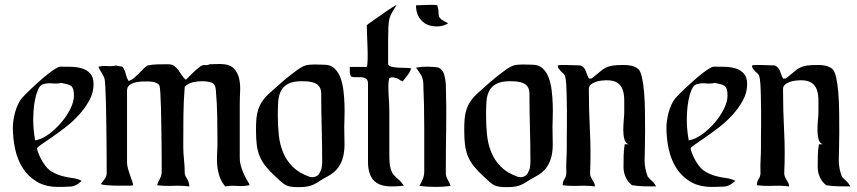

<svg xmlns="http://www.w3.org/2000/svg" viewBox="-20 -766 3537 792"><path d="M229 -491Q249 -491 273 -490.5Q297 -490 317.5 -484Q338 -478 352 -463Q366 -448 366 -419Q366 -384 348.5 -352Q331 -320 305.5 -292Q280 -264 249.5 -240.5Q219 -217 193.5 -199.5Q168 -182 150.5 -170Q133 -158 133 -154Q133 -149 136 -140.5Q139 -132 143 -123Q147 -114 151.5 -106Q156 -98 159 -94Q175 -68 196 -56.5Q217 -45 238 -39.5Q259 -34 279.5 -31.5Q300 -29 317 -20Q295 2 271.5 3.5Q248 5 220 5Q168 5 132 -16.5Q96 -38 74 -72.5Q52 -107 42.5 -151Q33 -195 33 -240Q33 -253 35.5 -270Q38 -287 42.5 -303.5Q47 -320 54 -335Q61 -350 70 -361Q75 -367 87 -379Q99 -391 114.5 -405.5Q130 -420 147 -435Q164 -450 180 -462.5Q196 -475 209 -483Q222 -491 229 -491ZM117 -275Q117 -252 119 -230.5Q121 -209 125 -187Q151 -191 179 -211Q207 -231 230.5 -258Q254 -285 269.5 -315.5Q285 -346 285 -372Q285 -389 282 -398Q279 -407 273 -411.5Q267 -416 257 -418.5Q247 -421 233 -424Q215 -420 196 -422Q177 -424 159 -419Q145 -415 137 -396.5Q129 -378 124.5 -355Q120 -332 118.5 -309.5Q117 -287 117 -275Z M887 -502Q925 -502 942.5 -485.5Q960 -469 966 -443.5Q972 -418 970.5 -388.5Q969 -359 969 -333V-116Q969 -96 975 -77Q981 -58 988.5 -42.5Q996 -27 1002.5 -17Q1009 -7 1009 -6L1008 -2Q983 3 958.5 1Q934 -1 909 3Q892 -18 885 -40Q878 -62 876 -85Q874 -108 875.5 -131.5Q877 -155 877 -180Q877 -234 876 -289Q875 -344 870 -398Q868 -421 850.5 -426Q833 -431 813 -431Q794 -431 775 -426.5Q756 -422 742 -408Q737 -347 736.5 -284Q736 -221 736 -160Q736 -135 739 -108Q742 -81 742 -52Q742 -44 751.5 -28.5Q761 -13 761 3Q728 -1 694.5 0.5Q661 2 628 -2Q632 -16 639.5 -29Q647 -42 647 -57Q647 -69 647 -98.5Q647 -128 646.5 -165.5Q646 -203 645.5 -244Q645 -285 644 -320.5Q643 -356 641.5 -381Q640 -406 638 -412Q635 -419 627 -423Q619 -427 609 -428.5Q599 -430 589 -430Q579 -430 573 -430Q564 -430 552 -428.5Q540 -427 529.5 -423.5Q519 -420 511.5 -412.5Q504 -405 504 -393V-97Q504 -84 508 -70Q512 -56 516.5 -43Q521 -30 525 -19Q529 -8 529 -2Q522 0 516 0Q510 0 503 0Q496 0 480 0Q464 0 447 -0.5Q430 -1 415 -2.5Q400 -4 396 -7Q404 -18 412 -28Q420 -38 420 -52Q420 -64 420 -95.5Q420 -127 419.5 -168.5Q419 -210 418.5 -256Q418 -302 417 -341.5Q416 -381 414.5 -408.5Q413 -436 411 -442Q406 -456 398.5 -467Q391 -478 386 -491Q404 -495 423 -493.5Q442 -492 460 -496Q462 -494 471.5 -493Q481 -492 485 -491Q495 -477 498.5 -461.5Q502 -446 510 -432Q523 -436 532.5 -444Q542 -452 551 -461Q560 -470 569 -479.5Q578 -489 589 -496Q607 -500 630.5 -500.5Q654 -501 673 -501Q690 -501 700 -493Q710 -485 717.5 -474.5Q725 -464 731.5 -453.5Q738 -443 747 -437Q761 -451 775 -465Q789 -479 805 -491Q815 -499 825 -497.5Q835 -496 845 -501Z M1318 -499Q1343 -499 1359 -484.5Q1375 -470 1384 -446.5Q1393 -423 1396.5 -394Q1400 -365 1401 -336.5Q1402 -308 1401 -282Q1400 -256 1400 -240Q1400 -208 1401 -179Q1402 -150 1396.5 -124Q1391 -98 1376 -76Q1361 -54 1329 -37Q1310 -27 1298 -19Q1286 -11 1275 -5.5Q1264 0 1249.5 3Q1235 6 1212 6Q1192 6 1179.5 4Q1167 2 1158 -3Q1149 -8 1140 -16Q1131 -24 1117 -37Q1092 -60 1076 -80Q1060 -100 1051 -122Q1042 -144 1039 -169.5Q1036 -195 1036 -230Q1036 -254 1037.5 -274.5Q1039 -295 1045 -313.5Q1051 -332 1062 -348.5Q1073 -365 1092 -382Q1105 -393 1124 -410.5Q1143 -428 1164 -445Q1185 -462 1205 -476.5Q1225 -491 1240 -496Q1246 -498 1256.5 -499Q1267 -500 1278 -500Q1289 -500 1299.5 -499.5Q1310 -499 1318 -499ZM1126 -289Q1126 -248 1130 -209.5Q1134 -171 1147.5 -138Q1161 -105 1186.5 -79Q1212 -53 1256 -37Q1264 -35 1267 -35Q1278 -35 1287.5 -40.5Q1297 -46 1300 -57Q1305 -62 1307 -76Q1309 -90 1309 -97Q1309 -168 1307 -238Q1305 -308 1305 -378Q1305 -397 1298 -407.5Q1291 -418 1279.5 -423Q1268 -428 1254 -429.5Q1240 -431 1225 -431Q1188 -431 1168 -420Q1148 -409 1138.5 -390Q1129 -371 1127.5 -345Q1126 -319 1126 -289Z M1616 -746Q1608 -732 1599 -717.5Q1590 -703 1586 -687Q1583 -676 1582 -651Q1581 -626 1581 -598Q1581 -570 1581 -543.5Q1581 -517 1581 -504Q1581 -495 1593 -491.5Q1605 -488 1621 -487Q1637 -486 1653 -486Q1669 -486 1676 -484Q1671 -468 1661 -455.5Q1651 -443 1641 -430Q1633 -433 1626 -438.5Q1619 -444 1611 -444Q1606 -447 1601 -447Q1593 -447 1586 -444Q1582 -431 1582 -412Q1582 -385 1584 -357.5Q1586 -330 1586 -302V-128Q1586 -91 1590.5 -73.5Q1595 -56 1603.5 -45.5Q1612 -35 1623 -26.5Q1634 -18 1646 0Q1620 3 1595 3Q1544 3 1521 -22.5Q1498 -48 1498 -99V-420Q1498 -435 1491 -440.5Q1484 -446 1473.5 -447Q1463 -448 1450.5 -447.5Q1438 -447 1428 -450Q1423 -459 1423 -469.5Q1423 -480 1423 -490H1493Q1496 -498 1496.5 -521.5Q1497 -545 1496 -572Q1495 -599 1494 -624.5Q1493 -650 1493 -662Q1497 -666 1516 -679Q1535 -692 1556 -707Q1577 -722 1595 -733.5Q1613 -745 1616 -746Z M1696 -744Q1711 -744 1725.5 -745Q1740 -746 1755 -746Q1763 -746 1769.5 -746Q1776 -746 1784 -744Q1789 -726 1789 -715.5Q1789 -705 1791 -698.5Q1793 -692 1800.5 -686Q1808 -680 1829 -670Q1818 -663 1806 -660Q1794 -657 1782 -657Q1742 -657 1719 -681Q1696 -705 1696 -744ZM1696 -487Q1708 -489 1720 -490Q1732 -491 1744 -491Q1752 -491 1767 -490Q1782 -489 1789 -487Q1807 -479 1812.5 -457.5Q1818 -436 1819 -419Q1822 -327 1820.5 -236Q1819 -145 1819 -53Q1819 -38 1826.5 -25.5Q1834 -13 1839 1Q1823 3 1808 4Q1793 5 1777 5Q1760 5 1743.5 4Q1727 3 1710 1Q1718 -13 1724 -27.5Q1730 -42 1730 -58Q1730 -149 1730 -241Q1730 -333 1726 -424Q1725 -443 1716 -458Q1707 -473 1696 -487Z M2177 -499Q2202 -499 2218 -484.5Q2234 -470 2243 -446.5Q2252 -423 2255.5 -394Q2259 -365 2260 -336.5Q2261 -308 2260 -282Q2259 -256 2259 -240Q2259 -208 2260 -179Q2261 -150 2255.5 -124Q2250 -98 2235 -76Q2220 -54 2188 -37Q2169 -27 2157 -19Q2145 -11 2134 -5.5Q2123 0 2108.5 3Q2094 6 2071 6Q2051 6 2038.5 4Q2026 2 2017 -3Q2008 -8 1999 -16Q1990 -24 1976 -37Q1951 -60 1935 -80Q1919 -100 1910 -122Q1901 -144 1898 -169.5Q1895 -195 1895 -230Q1895 -254 1896.5 -274.5Q1898 -295 1904 -313.5Q1910 -332 1921 -348.5Q1932 -365 1951 -382Q1964 -393 1983 -410.5Q2002 -428 2023 -445Q2044 -462 2064 -476.5Q2084 -491 2099 -496Q2105 -498 2115.5 -499Q2126 -500 2137 -500Q2148 -500 2158.5 -499.5Q2169 -499 2177 -499ZM1985 -289Q1985 -248 1989 -209.5Q1993 -171 2006.5 -138Q2020 -105 2045.5 -79Q2071 -53 2115 -37Q2123 -35 2126 -35Q2137 -35 2146.5 -40.5Q2156 -46 2159 -57Q2164 -62 2166 -76Q2168 -90 2168 -97Q2168 -168 2166 -238Q2164 -308 2164 -378Q2164 -397 2157 -407.5Q2150 -418 2138.5 -423Q2127 -428 2113 -429.5Q2099 -431 2084 -431Q2047 -431 2027 -420Q2007 -409 1997.5 -390Q1988 -371 1986.5 -345Q1985 -319 1985 -289Z M2281 -496Q2289 -498 2297.5 -498Q2306 -498 2314 -498Q2330 -498 2345 -497Q2360 -496 2375 -496Q2391 -489 2396.5 -472.5Q2402 -456 2409 -442H2420Q2442 -459 2454.5 -470Q2467 -481 2479 -487Q2491 -493 2507.5 -495.5Q2524 -498 2553 -498Q2569 -498 2584 -495Q2599 -492 2612 -482Q2622 -474 2628 -447.5Q2634 -421 2637 -384Q2640 -347 2640.5 -304Q2641 -261 2641 -221.5Q2641 -182 2640 -150Q2639 -118 2639 -103Q2639 -71 2652 -37Q2660 -28 2670.5 -18.5Q2681 -9 2686 3Q2661 3 2636.5 2.5Q2612 2 2587 -2Q2570 -15 2561 -35Q2552 -55 2552 -76Q2552 -100 2552.5 -124Q2553 -148 2557 -171H2573Q2560 -175 2555.5 -192Q2551 -209 2551 -229.5Q2551 -250 2553 -270.5Q2555 -291 2555 -304Q2555 -329 2555 -352.5Q2555 -376 2549 -394.5Q2543 -413 2527.5 -424Q2512 -435 2481 -435Q2473 -435 2460.5 -433.5Q2448 -432 2436.5 -428Q2425 -424 2417 -417Q2409 -410 2409 -398Q2409 -312 2413.5 -225Q2418 -138 2414 -52Q2414 -43 2417 -36.5Q2420 -30 2423.5 -24Q2427 -18 2430.5 -12Q2434 -6 2434 3Q2401 -1 2367.5 0.5Q2334 2 2301 -2Q2301 -17 2309 -28.5Q2317 -40 2316 -57Q2315 -83 2316.5 -108.5Q2318 -134 2318 -160Q2318 -173 2318 -197.5Q2318 -222 2318.5 -251Q2319 -280 2318.5 -311.5Q2318 -343 2317.5 -371Q2317 -399 2315.5 -420.5Q2314 -442 2311 -452Q2309 -458 2304 -462.5Q2299 -467 2294 -472Q2289 -477 2285 -482.5Q2281 -488 2281 -496Z M2925 -491Q2945 -491 2969 -490.5Q2993 -490 3013.5 -484Q3034 -478 3048 -463Q3062 -448 3062 -419Q3062 -384 3044.5 -352Q3027 -320 3001.5 -292Q2976 -264 2945.5 -240.5Q2915 -217 2889.5 -199.5Q2864 -182 2846.5 -170Q2829 -158 2829 -154Q2829 -149 2832 -140.5Q2835 -132 2839 -123Q2843 -114 2847.5 -106Q2852 -98 2855 -94Q2871 -68 2892 -56.5Q2913 -45 2934 -39.5Q2955 -34 2975.5 -31.5Q2996 -29 3013 -20Q2991 2 2967.5 3.5Q2944 5 2916 5Q2864 5 2828 -16.5Q2792 -38 2770 -72.5Q2748 -107 2738.5 -151Q2729 -195 2729 -240Q2729 -253 2731.5 -270Q2734 -287 2738.5 -303.5Q2743 -320 2750 -335Q2757 -350 2766 -361Q2771 -367 2783 -379Q2795 -391 2810.5 -405.5Q2826 -420 2843 -435Q2860 -450 2876 -462.5Q2892 -475 2905 -483Q2918 -491 2925 -491ZM2813 -275Q2813 -252 2815 -230.5Q2817 -209 2821 -187Q2847 -191 2875 -211Q2903 -231 2926.5 -258Q2950 -285 2965.5 -315.5Q2981 -346 2981 -372Q2981 -389 2978 -398Q2975 -407 2969 -411.5Q2963 -416 2953 -418.5Q2943 -421 2929 -424Q2911 -420 2892 -422Q2873 -424 2855 -419Q2841 -415 2833 -396.5Q2825 -378 2820.5 -355Q2816 -332 2814.5 -309.5Q2813 -287 2813 -275Z M3082 -496Q3090 -498 3098.5 -498Q3107 -498 3115 -498Q3131 -498 3146 -497Q3161 -496 3176 -496Q3192 -489 3197.5 -472.5Q3203 -456 3210 -442H3221Q3243 -459 3255.5 -470Q3268 -481 3280 -487Q3292 -493 3308.5 -495.5Q3325 -498 3354 -498Q3370 -498 3385 -495Q3400 -492 3413 -482Q3423 -474 3429 -447.5Q3435 -421 3438 -384Q3441 -347 3441.5 -304Q3442 -261 3442 -221.5Q3442 -182 3441 -150Q3440 -118 3440 -103Q3440 -71 3453 -37Q3461 -28 3471.5 -18.5Q3482 -9 3487 3Q3462 3 3437.5 2.5Q3413 2 3388 -2Q3371 -15 3362 -35Q3353 -55 3353 -76Q3353 -100 3353.5 -124Q3354 -148 3358 -171H3374Q3361 -175 3356.5 -192Q3352 -209 3352 -229.5Q3352 -250 3354 -270.5Q3356 -291 3356 -304Q3356 -329 3356 -352.5Q3356 -376 3350 -394.5Q3344 -413 3328.5 -424Q3313 -435 3282 -435Q3274 -435 3261.5 -433.5Q3249 -432 3237.5 -428Q3226 -424 3218 -417Q3210 -410 3210 -398Q3210 -312 3214.5 -225Q3219 -138 3215 -52Q3215 -43 3218 -36.5Q3221 -30 3224.5 -24Q3228 -18 3231.5 -12Q3235 -6 3235 3Q3202 -1 3168.5 0.5Q3135 2 3102 -2Q3102 -17 3110 -28.5Q3118 -40 3117 -57Q3116 -83 3117.5 -108.5Q3119 -134 3119 -160Q3119 -173 3119 -197.5Q3119 -222 3119.5 -251Q3120 -280 3119.5 -311.5Q3119 -343 3118.5 -371Q3118 -399 3116.5 -420.5Q3115 -442 3112 -452Q3110 -458 3105 -462.5Q3100 -467 3095 -472Q3090 -477 3086 -482.5Q3082 -488 3082 -496Z"/></svg>

Font: Augsburger Schrift CAT
Style: Regular
Weight: 400
Designer: Peter Wiegel nach Roos&Junge Offenbach
Foundry: CAT-Fonts, Peter Wiegel
Version: Version 1.000